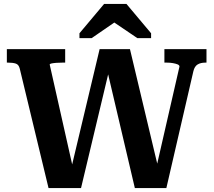

<svg xmlns="http://www.w3.org/2000/svg" viewBox="-20 -961 1091 981"><path d="M15 -710H313V-641H298Q284 -641 269 -640Q254 -639 244 -637Q234 -635 234 -631L355 -93L343 -97L489 -710H644L790 -97L776 -93L897 -621Q897 -628 887.5 -632Q878 -636 863.5 -638.5Q849 -641 834 -641H820V-710H1035V-641H1029Q1005 -641 989.5 -631.5Q974 -622 968 -597L830 0H669L526 -609L539 -608L394 0H228L81 -610Q76 -631 61 -636Q46 -641 22 -641H15ZM626 -941H512L386 -791V-766H448L602 -872L527 -871L682 -766H752V-791Z"/></svg>

Font: Roboto Serif 20pt SemiBold
Style: Regular
Weight: 600
Version: Version 1.008